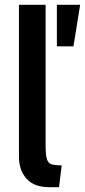

<svg xmlns="http://www.w3.org/2000/svg" viewBox="-20 -770 354 800"><path d="M59 -116V-750H170V-168Q170 -126 175 -108.5Q180 -91 193 -86Q206 -81 237 -81L226 10H186Q122 10 90.5 -25.5Q59 -61 59 -116ZM217 -750H314L286 -577H217Z"/></svg>

Font: Cabin SemiBold
Style: Regular
Weight: 600
Designer: Pablo Impallari
Foundry: Pablo Impallari. http://www.impallari.com Igino Marini. http://www.ikern.com
Version: Version 2.001